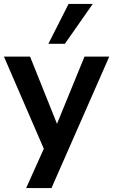

<svg xmlns="http://www.w3.org/2000/svg" viewBox="-24 -777 576 977"><path d="M109 180 199 -20 -4 -489H129L266 -147L406 -489H532L238 180ZM222 -554 325 -757H448L306 -554Z"/></svg>

Font: Nunito Sans
Style: Bold
Weight: 700
Designer: Vernon Adams
Foundry: Vernon Adams
Version: Version 3.101; ttfautohint (v1.8.4.7-5d5b);gftools[0.9.27]